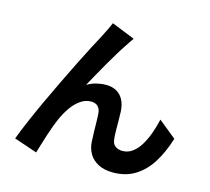

<svg xmlns="http://www.w3.org/2000/svg" viewBox="-118 -939 1236 1132"><g transform="rotate(15 500.0 -373.5)"><path d="M577.1 -742.8Q569.7 -733.2 561.5 -720.5Q553.3 -707.8 545.1 -695.7Q526.9 -669.1 505.2 -633.5Q483.5 -598 460.7 -558.5Q437.9 -518.9 416.3 -480.2Q394.7 -441.4 376.3 -407.8Q403.9 -424.1 433.2 -431.2Q462.5 -438.4 490.6 -438.4Q547.1 -438.4 579.3 -404.6Q611.6 -370.7 614.9 -307.7Q615.9 -285.5 616 -254.6Q616.1 -223.7 616.5 -193Q616.9 -162.3 619.5 -141.4Q622.2 -111.7 640.8 -99.3Q659.3 -86.9 683.7 -86.9Q716 -86.9 742.7 -105.9Q769.5 -124.9 790.4 -158.3Q811.3 -191.8 826.8 -234.4Q842.3 -277 852.8 -323.3L961.1 -235.4Q935.1 -149.5 894.8 -85.2Q854.5 -20.8 797.2 14.7Q739.9 50.3 662.5 50.3Q607.6 50.3 571 30.5Q534.4 10.7 516.4 -20.8Q498.4 -52.4 495.9 -88.7Q494.1 -116 493.3 -149.2Q492.5 -182.4 492.1 -213.6Q491.7 -244.8 489.7 -264.8Q488 -291.3 473.1 -306Q458.3 -320.7 431.4 -320.7Q397.9 -320.7 367.7 -300.1Q337.5 -279.4 313.2 -245Q288.9 -210.6 271 -170Q261.1 -148 250 -118.2Q238.9 -88.5 228.8 -56.4Q218.7 -24.4 209.8 4.4Q200.9 33.1 195.1 53.2L54.1 5.3Q72.9 -44.9 100.5 -109.2Q128.2 -173.6 161.1 -244.8Q194 -316 227.9 -385.8Q261.9 -455.7 292.9 -518.3Q323.9 -580.9 348.5 -627.6Q373 -674.3 386.2 -698.3Q395.8 -718.2 408.8 -743.2Q421.8 -768.2 435.2 -799.9Z"/></g></svg>

Font: Noto Sans TC
Style: Regular
Weight: 100
Designer: Ryoko NISHIZUKA 西塚涼子 (kana, bopomofo & ideographs); Paul D. Hunt (Latin, Greek & Cyrillic); Sandoll Communications 산돌커뮤니
Foundry: Adobe
Version: Version 2.004;hotconv 1.0.118;makeotfexe 2.5.65603